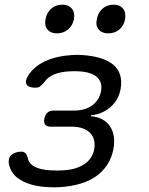

<svg xmlns="http://www.w3.org/2000/svg" viewBox="-20 -794 640 823"><path d="M100 -469Q125 -509 173.5 -531.5Q222 -554 287 -558Q299 -559 310.5 -559Q322 -559 334 -558Q377 -555 410 -545Q443 -535 464.5 -517.5Q486 -500 494.5 -474Q503 -448 497 -413Q489 -366 453.5 -335Q418 -304 370 -300L369 -296Q426 -291 451.5 -252.5Q477 -214 466 -154Q459 -118 440 -88.5Q421 -59 392 -38.5Q363 -18 324 -6.5Q285 5 239 8Q226 9 211.5 9Q197 9 183 8Q114 4 70.5 -21Q27 -46 18 -92Q16 -104 18.5 -113.5Q21 -123 28.5 -129.5Q36 -136 47 -140Q58 -144 72 -144Q77 -144 81 -142.5Q85 -141 88.5 -138Q92 -135 94 -130Q96 -125 99 -118Q103 -93 128.5 -79.5Q154 -66 196 -64Q209 -63 223.5 -63Q238 -63 252 -64Q306 -67 341 -90Q376 -113 384 -155Q391 -200 365 -225.5Q339 -251 286 -251H198Q181 -251 174 -259.5Q167 -268 170 -285Q174 -303 183.5 -311.5Q193 -320 211 -320H296Q345 -320 375.5 -342.5Q406 -365 413 -403Q420 -442 395.5 -463.5Q371 -485 322 -488Q310 -489 298.5 -489Q287 -489 275 -488Q238 -486 211 -474.5Q184 -463 171 -443Q165 -436 160 -431Q155 -426 150.5 -423Q146 -420 141.5 -419Q137 -418 132 -418Q118 -418 108 -421.5Q98 -425 94 -432Q90 -439 91.5 -448.5Q93 -458 100 -469ZM444 -651Q417 -651 403 -667.5Q389 -684 395 -711Q400 -740 419.5 -757Q439 -774 467 -774Q494 -774 507.5 -757Q521 -740 516 -711Q511 -684 491.5 -667.5Q472 -651 444 -651ZM224 -651Q197 -651 183.5 -667.5Q170 -684 175 -711Q180 -740 199.5 -757Q219 -774 247 -774Q274 -774 288 -757Q302 -740 297 -711Q291 -684 271.5 -667.5Q252 -651 224 -651Z"/></svg>

Font: Maple Mono NL Light
Style: Italic
Weight: 300
Italic angle: -10°
Monospace: yes
Designer: subframe7536
Version: Version 7.000